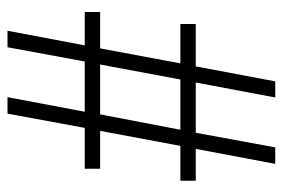

<svg xmlns="http://www.w3.org/2000/svg" viewBox="-141 -613 754 512"><g transform="rotate(-90 236.0 -357.0)"><path d="M55 0H99L138 -212H272L232 0H275L315 -212H428V-253H323L363 -467H460V-508H371L410 -714H366L328 -508H194L233 -714H189L151 -508H42V-467H143L103 -253H10V-212H95ZM146 -253 187 -467H320L280 -253Z"/></g></svg>

Font: Noto Serif Georgian Condensed Light
Style: Regular
Weight: 300
Width: 3
Designer: Monotype Design Team, Akaki Razmadze
Foundry: Google LLC
Version: Version 2.003